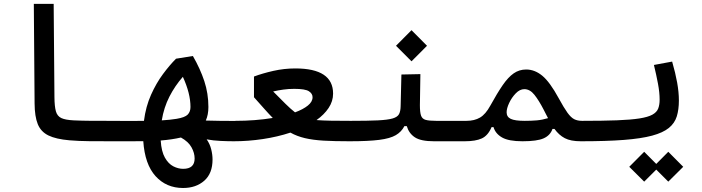

<svg xmlns="http://www.w3.org/2000/svg" viewBox="-20 -713 3556 973"><path d="M580.1 2.9Q570.3 2.9 561 2.9Q551.8 2.9 542.5 2.9Q481 2.9 430.2 2.4Q379.4 2 332 -2Q263.7 -7.8 225.3 -26.6Q187 -45.4 171.4 -84Q155.8 -122.6 155.3 -188.5L151.4 -693.4H252L255.9 -220.2Q256.3 -173.8 263.2 -149.2Q270 -124.5 290.8 -114.7Q311.5 -105 354 -103Q396.5 -101.1 441.9 -100.8Q487.3 -100.6 547.9 -100.6Q557.1 -100.6 566.7 -100.6Q576.2 -100.6 585.9 -100.6Q612.8 -100.6 612.8 -54.2Q612.8 -22.9 604 -10Q595.2 2.9 580.1 2.9Z M907.7 239.7Q822.8 239.7 768.3 179.7Q713.9 119.6 706.1 2.4Q679.2 2.9 647.9 2.9Q616.7 2.9 580.1 2.9Q564.9 2.9 558.3 -8.8Q551.8 -20.5 551.8 -56.2Q551.8 -84 561.3 -92Q570.8 -100.1 585.9 -100.1Q622.1 -100.1 652.6 -100.1Q683.1 -100.1 709.5 -100.6Q718.8 -173.3 745.4 -232.7Q772 -292 805.9 -337.6Q839.8 -383.3 872.1 -415.5L957.5 -429.2Q994.6 -364.7 1015.4 -302Q1036.1 -239.3 1036.1 -170.9Q1036.1 -131.3 1022.9 -102.1Q1090.3 -100.1 1171.9 -100.1Q1196.3 -100.1 1208.5 -93.5Q1220.7 -86.9 1220.7 -58.1Q1220.7 -18.1 1208 -7.6Q1195.3 2.9 1166 2.9Q1135.3 2.9 1097.9 1.2Q1060.5 -0.5 1027.3 -6.8Q1043.5 16.1 1050.3 43.5Q1057.1 70.8 1057.1 95.2Q1057.1 166 1015.1 202.9Q973.1 239.7 907.7 239.7ZM897 -16.1Q850.6 -5.4 794.4 -1Q797.9 54.7 815.7 85.9Q833.5 117.2 858.4 129.9Q883.3 142.6 908.2 142.6Q966.3 142.6 966.3 90.3Q966.3 62 950.4 33.4Q934.6 4.9 897 -16.1ZM799.8 -103Q842.3 -105.5 874.5 -110.8Q917 -117.7 931.2 -132.3Q945.3 -147 945.3 -170.9Q945.3 -239.7 906.7 -323.7Q866.7 -278.3 838.6 -223.4Q810.5 -168.5 799.8 -103Z M1164.1 2.9 1171.9 -100.6Q1273.4 -100.6 1362.3 -115.2Q1341.3 -136.7 1319.3 -161.6Q1297.4 -186.5 1267.1 -220.2V-325.2Q1310.1 -341.3 1365.2 -353.8Q1420.4 -366.2 1476.6 -366.2Q1668 -366.2 1668 -238.8Q1668 -199.7 1645.3 -165.8Q1622.6 -131.8 1584 -104.5Q1614.7 -102.1 1658 -101.3Q1701.2 -100.6 1758.8 -100.6Q1797.4 -100.6 1806.9 -90.6Q1816.4 -80.6 1816.4 -53.2Q1816.4 -22.9 1803.5 -10Q1790.5 2.9 1751 2.9Q1675.3 2.9 1620.6 -0.2Q1565.9 -3.4 1525.4 -12.9Q1484.9 -22.5 1451.7 -41Q1386.7 -19.5 1312.3 -8.3Q1237.8 2.9 1164.1 2.9ZM1475.1 -143.6Q1516.1 -158.7 1540 -178Q1564 -197.3 1564 -220.2Q1564 -238.8 1545.2 -250.7Q1526.4 -262.7 1471.2 -262.7Q1442.4 -262.7 1416 -259Q1389.6 -255.4 1364.3 -249.5Q1401.9 -211.4 1426.8 -186.8Q1451.7 -162.1 1475.1 -143.6Z M1752 2.9 1757.8 -100.6Q1844.2 -100.6 1894.8 -103Q1945.3 -105.5 1970 -112.8Q1994.6 -120.1 2002.2 -134.8Q2009.8 -149.4 2010.3 -174.3L2014.2 -335.4L2110.4 -337.4L2107.9 -179.2Q2107.9 -143.6 2113.8 -127Q2119.6 -110.4 2137.2 -105.5Q2154.8 -100.6 2190.4 -100.6H2343.8Q2362.3 -100.6 2371.3 -87.6Q2380.4 -74.7 2380.4 -56.2Q2380.4 -22 2367.9 -9.5Q2355.5 2.9 2337.9 2.9H2179.2Q2112.8 2.9 2082.5 -17.1Q2052.2 -37.1 2041.5 -73.7H2029.3Q2014.6 -44.9 1985.8 -28.1Q1957 -11.2 1901.9 -4.2Q1846.7 2.9 1752 2.9ZM2065.4 -402.3 1986.8 -481 2065.4 -560.1 2144 -481Z M2335 2.9Q2321.8 2.9 2315.7 -10.3Q2309.6 -23.4 2309.6 -56.2Q2309.6 -76.7 2318.1 -88.6Q2326.7 -100.6 2343.8 -100.6Q2384.3 -100.6 2412.6 -117.2Q2440.9 -133.8 2464.8 -177.7Q2499.5 -240.7 2527.3 -281.2Q2555.2 -321.8 2583.3 -341.3Q2611.3 -360.8 2646.5 -360.8Q2689.9 -360.8 2728.3 -329.1Q2766.6 -297.4 2811 -215.8Q2837.9 -166.5 2855.7 -141.8Q2873.5 -117.2 2890.1 -108.9Q2906.7 -100.6 2929.7 -100.6Q2948.2 -100.6 2957.3 -95Q2966.3 -89.4 2966.3 -56.2Q2966.3 -14.6 2953.9 -5.9Q2941.4 2.9 2923.8 2.9Q2872.1 2.9 2842.3 -12.7Q2812.5 -28.3 2790 -59.6H2779.8Q2768.6 -26.9 2735.1 -12Q2701.7 2.9 2627.9 2.9Q2557.6 2.9 2524.2 -16.4Q2490.7 -35.6 2481 -68.8H2471.2Q2453.1 -25.9 2421.6 -11.5Q2390.1 2.9 2335 2.9ZM2757.3 -114.3Q2752 -124.5 2746.3 -135.3Q2740.7 -146 2734.9 -157.7Q2710.9 -204.1 2688.2 -232.7Q2665.5 -261.2 2637.2 -261.2Q2614.3 -261.2 2593.8 -240Q2573.2 -218.8 2560.3 -191.2Q2547.4 -163.6 2547.4 -144Q2547.4 -120.6 2568.4 -110.6Q2589.4 -100.6 2639.2 -100.6Q2672.4 -100.6 2700.4 -103Q2728.5 -105.5 2757.3 -114.3Z M2923.8 2.9Q2907.7 2.9 2907.7 -52.7Q2907.7 -78.6 2914.6 -89.6Q2921.4 -100.6 2929.7 -100.6Q3035.6 -100.6 3106.4 -103.3Q3177.2 -106 3220.5 -112.8Q3263.7 -119.6 3285.9 -131.8Q3308.1 -144 3315.4 -162.6Q3322.8 -181.2 3322.8 -208Q3322.8 -244.1 3314.5 -288.6Q3306.2 -333 3293.9 -383.8L3386.2 -400.9Q3402.8 -343.8 3411.6 -294.7Q3420.4 -245.6 3420.4 -203.6Q3420.4 -157.7 3409.7 -123Q3398.9 -88.4 3369.4 -64.5Q3339.8 -40.5 3284.7 -25.6Q3229.5 -10.7 3141.1 -3.9Q3052.7 2.9 2923.8 2.9ZM3366.7 207.5 3305.7 146.5 3244.6 207.5 3168.9 132.3 3244.6 56.2 3305.7 117.7 3366.7 56.2 3442.4 132.3Z"/></svg>

Font: Cascadia Mono PL
Style: Regular
Weight: 400
Monospace: yes
Designer: Aaron Bell
Foundry: Saja Typeworks
Version: Version 2404.023; ttfautohint (v1.8.4)